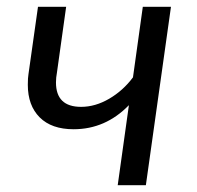

<svg xmlns="http://www.w3.org/2000/svg" viewBox="-20 -546 581 566"><path d="M410 0H327L360 -236Q291 -165 197 -165Q132 -165 97 -200Q62 -235 62 -296Q62 -317 64 -328L92 -526H175L148 -333Q145 -317 145 -303Q145 -231 219 -231Q261 -231 302 -255Q343 -279 372 -318L401 -526H484Z"/></svg>

Font: FiraGO Book
Style: Italic
Weight: 350
Italic angle: -8°
Designer: bBox Type GmbH
Foundry: bBox Type GmbH
Version: Version 1.001